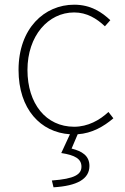

<svg xmlns="http://www.w3.org/2000/svg" viewBox="-20 -560 532 818"><path d="M311 12C372 8 422 -21 463 -56L442 -83C405 -48 354 -20 296 -20C176 -20 97 -118 97 -262C97 -407 185 -507 296 -507C350 -507 392 -481 427 -448L450 -474C415 -507 368 -540 296 -540C169 -540 59 -439 59 -262C59 -95 153 4 278 12L241 92C300 101 327 117 327 150C327 183 298 202 201 209L208 238C308 232 361 203 361 147C361 103 329 84 285 73Z"/></svg>

Font: Kinto Sans Thin
Style: Regular
Weight: 100
Designer: Authors: Ryoko NISHIZUKA  (kana & ideographs); Paul D. Hunt (Latin, Greek & Cyrillic); Wenlong ZHANG  (bopomofo); Sandol
Foundry: Adobe Systems Incorporated, ookami Inc.
Version: Version 0.001